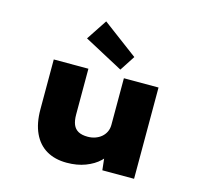

<svg xmlns="http://www.w3.org/2000/svg" viewBox="-117 -948 1144 1087"><g transform="rotate(15 455.5 -404.5)"><path d="M364 11Q295 11 245.5 -18Q196 -47 169.5 -104Q143 -161 143 -243V-535H346V-267Q346 -231 355.5 -208Q365 -185 386 -173.5Q407 -162 441 -162Q464 -162 484.5 -169Q505 -176 520.5 -189Q536 -202 545 -220.5Q554 -239 554 -262V-535H757V0H571L559 -108L597 -120Q585 -86 553.5 -56Q522 -26 473.5 -7.5Q425 11 364 11ZM522 -577 294 -699 374 -820 580 -666Z"/></g></svg>

Font: Lexend Mega Black
Style: Regular
Weight: 900
Version: Version 1.007